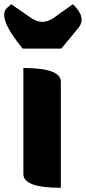

<svg xmlns="http://www.w3.org/2000/svg" viewBox="-39 -892 408 912"><path d="M250 0Q72 0 72 -65V-569Q250 -569 250 -504V0ZM69 -661Q-53 -809 -6 -854L14 -872L110 -806Q163 -770 216 -807L307 -872Q374 -809 333 -759L252 -661Z"/></svg>

Font: Swei Half Moon CJK SC
Style: Black
Weight: 900
Version: Version 2.071